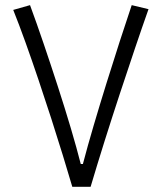

<svg xmlns="http://www.w3.org/2000/svg" viewBox="-20 -723 626 743"><path d="M259.8 0Q244.1 -53.2 223.4 -121.1Q202.6 -189 178.5 -263.9Q154.3 -338.9 128.9 -414.3Q103.5 -489.7 78.6 -559.1Q53.7 -628.4 31.2 -684.6L96.2 -703.1Q121.6 -634.3 149.4 -552.5Q177.2 -470.7 204.3 -387Q231.4 -303.2 254.4 -225.8Q277.3 -148.4 292.5 -88.4H300.8Q318.8 -157.2 342.5 -237.5Q366.2 -317.9 392.1 -401.1Q418 -484.4 443.1 -562Q468.3 -639.6 489.7 -703.1L554.7 -687.5Q530.8 -620.1 502.4 -536.1Q474.1 -452.1 443.8 -360.4Q413.6 -268.6 384.5 -176.3Q355.5 -84 330.6 0Z"/></svg>

Font: Cascadia Code NF Light
Style: Regular
Weight: 300
Monospace: yes
Designer: Aaron Bell
Foundry: Saja Typeworks
Version: Version 2404.023; ttfautohint (v1.8.4)